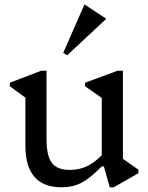

<svg xmlns="http://www.w3.org/2000/svg" viewBox="-20 -785 631 817"><path d="M242 12Q165 12 126.5 -32.5Q88 -77 88 -166V-401L131 -338L22 -418V-433L155 -484H178V-193Q178 -122 200.5 -92Q223 -62 277 -62Q321 -62 357.5 -81.5Q394 -101 430 -143V-77H413Q364 -27 327 -7.5Q290 12 242 12ZM447 12 422 -77H413V-401L456 -338L342 -418V-433L480 -484H503V-81L462 -138L569 -63V-48L464 12ZM266 -550 249 -560 339 -765H341L431 -706V-704Z"/></svg>

Font: Platypi Light Light
Style: Regular
Weight: 300
Version: Version 1.200